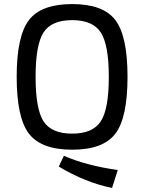

<svg xmlns="http://www.w3.org/2000/svg" viewBox="-20 -723 709 944"><path d="M122.5 -624.5Q183 -703 335 -703Q487 -703 547 -624.5Q607 -546 607 -345Q607 -144 547 -65.5Q487 13 335 13Q183 13 122.5 -65.5Q62 -144 62 -345Q62 -546 122.5 -624.5ZM335 -624Q233 -624 194 -563.5Q155 -503 155 -345Q155 -187 194 -126.5Q233 -66 335 -66Q436 -66 475.5 -126.5Q515 -187 515 -345Q515 -503 475.5 -563.5Q436 -624 335 -624ZM269 96 294 43Q404 91 559 113L531 201Q401 175 269 96Z"/></svg>

Font: Exo 2
Style: Regular
Weight: 400
Designer: Natanael Gama
Version: Version 1.001;PS 001.001;hotconv 1.0.70;makeotf.lib2.5.58329